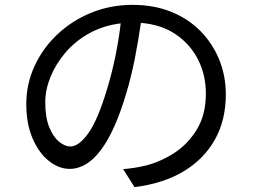

<svg xmlns="http://www.w3.org/2000/svg" viewBox="-20 -738 1040 789"><path d="M533 31 486 -43Q510 -45 532.5 -48.5Q555 -52 572 -56Q636 -71 694 -108Q752 -145 789 -206Q826 -267 826 -353Q826 -429 794.5 -492Q763 -555 703.5 -596Q644 -637 559 -644Q549 -574 534.5 -499.5Q520 -425 499 -355Q407 -44 266 -44Q222 -44 181 -76.5Q140 -109 114 -169Q88 -229 88 -311Q88 -392 121.5 -465.5Q155 -539 215 -596Q275 -653 354.5 -685.5Q434 -718 525 -718Q613 -718 683.5 -689.5Q754 -661 804 -610Q854 -559 881 -492.5Q908 -426 908 -350Q908 -245 863.5 -165Q819 -85 735.5 -34.5Q652 16 533 31ZM269 -136Q304 -136 343 -190.5Q382 -245 420 -372Q439 -434 453.5 -503.5Q468 -573 476 -642Q404 -633 346.5 -601Q289 -569 249 -522Q209 -475 187.5 -422Q166 -369 166 -318Q166 -255 182.5 -215Q199 -175 223 -155.5Q247 -136 269 -136Z"/></svg>

Font: Chocolate Classical Sans
Style: Regular
Weight: 400
Designer: 田海東、宇文滿月
Foundry: Moonlit Owen
Version: Version 1.001